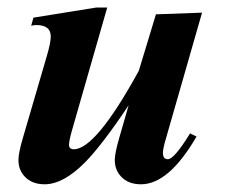

<svg xmlns="http://www.w3.org/2000/svg" viewBox="-20 -473 596 508"><path d="M514.6 -439.5 417.5 -101.1Q411.1 -79.1 411.1 -67.9Q411.1 -51.8 424.3 -51.8Q440.9 -51.8 482.9 -120.1L500 -111.8Q426.8 14.6 353 14.6Q319.3 14.6 300.3 -5.9Q283.7 -23.4 283.7 -49.8Q283.7 -67.4 295.4 -107.9L320.3 -194.3Q250.5 -89.8 205.1 -43.5Q147.5 14.6 98.1 14.6Q64.5 14.6 45.4 -5.9Q28.8 -23.4 28.8 -49.8Q28.8 -67.9 40.5 -107.9L104 -325.2Q114.3 -359.9 114.3 -376.5Q114.3 -406.7 76.2 -406.7Q68.8 -406.7 62.5 -404.8L68.4 -426.3L234.9 -453.1H263.7L170.4 -127.9Q162.6 -100.1 162.6 -89.8Q162.6 -78.1 175.3 -78.1Q233.4 -78.1 347.2 -285.6L392.6 -435.1Z"/></svg>

Font: Dai Banna SIL Light
Style: BoldOblique
Weight: 700
Italic angle: -11°
Designer: Victor Gaultney
Foundry: SIL International
Version: Version 2.000